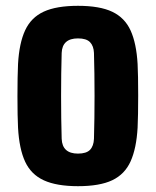

<svg xmlns="http://www.w3.org/2000/svg" viewBox="-20 -630 535 660"><path d="M248 10Q175 10 131 -10Q87 -30 66.5 -74Q46 -118 42 -191Q41 -208 40.5 -237Q40 -266 40 -299Q40 -332 40.5 -361.5Q41 -391 42 -410Q46 -482 66.5 -526Q87 -570 130.5 -590Q174 -610 248 -610Q323 -610 366 -589.5Q409 -569 429 -525Q449 -481 453 -410Q454 -393 454.5 -364Q455 -335 455 -302Q455 -269 454.5 -239.5Q454 -210 453 -191Q449 -120 429 -75.5Q409 -31 366 -10.5Q323 10 248 10ZM248 -102Q277 -102 289.5 -115Q302 -128 303 -153Q305 -222 305 -300.5Q305 -379 303 -448Q302 -472 289.5 -485Q277 -498 248 -498Q194 -498 192 -448Q190 -379 190 -300Q190 -221 192 -153Q194 -102 248 -102Z"/></svg>

Font: Big Shoulders Display Black
Style: Regular
Weight: 900
Designer: Patric King
Foundry: XO Type Co
Version: Version 1.000; ttfautohint (v1.8.2)